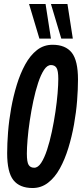

<svg xmlns="http://www.w3.org/2000/svg" viewBox="-20 -935 412 965"><path d="M144 10Q79 10 47.5 -29.5Q16 -69 16 -165Q16 -213 20.5 -271Q25 -329 36 -390.5Q47 -452 64.5 -509Q82 -566 107 -611.5Q132 -657 166 -683.5Q200 -710 244 -710Q309 -710 340.5 -670.5Q372 -631 372 -535Q372 -487 367.5 -429Q363 -371 352 -309.5Q341 -248 323.5 -191Q306 -134 281 -88.5Q256 -43 221.5 -16.5Q187 10 144 10ZM152 -92Q171 -92 187 -116.5Q203 -141 216.5 -182Q230 -223 240.5 -272.5Q251 -322 258.5 -372.5Q266 -423 269.5 -466.5Q273 -510 273 -538Q273 -580 264 -594Q255 -608 236 -608Q217 -608 201 -583.5Q185 -559 171.5 -518Q158 -477 147.5 -427.5Q137 -378 129.5 -327.5Q122 -277 118.5 -233.5Q115 -190 115 -163Q115 -120 124 -106Q133 -92 152 -92ZM178 -741 126 -915H209L236 -741ZM288 -741 236 -915H319L346 -741Z"/></svg>

Font: Georama ExtraCondensed SemiBold
Style: Italic
Weight: 600
Width: 2
Italic angle: -9°
Designer: Jean-Baptiste Levee
Foundry: Production Type
Version: Version 1.000